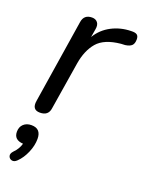

<svg xmlns="http://www.w3.org/2000/svg" viewBox="-144 -565 672 895"><g transform="rotate(20 192.5 -117.0)"><path d="M77 7Q36 7 44 -40L109 -454Q115 -493 155 -493Q173 -493 182.5 -481Q192 -469 188 -447L181 -406Q207 -449 251 -472Q295 -495 347 -496Q368 -497 376.5 -490.5Q385 -484 385 -468Q385 -447 375 -437.5Q365 -428 343 -425L323 -424Q242 -416 207.5 -375.5Q173 -335 162 -268L124 -32Q119 7 77 7ZM56 251Q43 264 30.5 261Q18 258 14 246Q10 234 23 220Q46 197 53 170Q7 167 7 127Q7 103 22 89Q37 75 61 75Q109 75 109 126Q109 159 94 194Q79 229 56 251Z"/></g></svg>

Font: Nunito
Style: Italic
Weight: 400
Italic angle: -9°
Designer: Vernon Adams
Foundry: Vernon Adams
Version: Version 3.601; ttfautohint (v1.8.2.53-6de2)